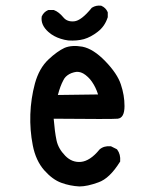

<svg xmlns="http://www.w3.org/2000/svg" viewBox="-20 -669 540 695"><path d="M267.1 5.9Q258.8 5.4 250.5 4.4Q242.2 3.4 233.9 1.7Q225.6 0 217.8 -2.2Q210 -4.4 202.1 -7.3Q170.4 -18.6 140.1 -52.7Q125 -69.8 114.5 -92.5Q104 -115.2 98.6 -143.1Q87.9 -197.8 89.8 -255.1Q91.8 -312.5 106.4 -366.7Q121.6 -421.9 155.3 -453.6Q171.4 -468.8 186 -479.2Q200.7 -489.7 213.4 -495.6Q239.7 -506.8 278.3 -500Q317.9 -492.2 361.3 -447.3Q404.8 -402.3 417.5 -363.3Q430.7 -324.2 430.7 -285.2Q430.7 -241.7 405.8 -239.3Q386.2 -237.3 174.3 -239.3Q178.2 -191.4 184.6 -161.1Q190.9 -130.9 216.3 -105Q240.7 -80.1 272.9 -83Q289.1 -84.5 305.9 -95.5Q322.8 -106.4 340.3 -127.9L340.8 -128.4Q356.4 -141.6 380.4 -139.6H381.3L382.3 -139.2L401.9 -129.4L403.3 -128.4L404.3 -127.4Q417 -110.4 415 -85.4V-84L414.1 -83Q395.5 -53.2 376.2 -34.7Q356.9 -16.1 335.9 -8.8Q315.9 -1.5 298.8 2.2Q281.7 5.9 267.6 5.9ZM335 -327.1Q330.6 -340.8 325 -352.3Q319.3 -363.8 312.7 -373.3Q306.2 -382.8 298.3 -390.1Q289.6 -398.4 281.2 -403.1Q272.9 -407.7 264.6 -408.7Q256.3 -409.7 247.6 -407.2Q238.3 -404.8 231.2 -400.9Q224.1 -397 218.5 -391.6Q212.9 -386.2 209.5 -378.9Q198.2 -358.4 189.5 -325.2ZM227.5 -522.5Q212.9 -524.4 200 -528.6Q187 -532.7 175.8 -538.8Q164.6 -544.9 155.3 -553.2Q141.1 -565.9 135 -579.6Q128.9 -593.3 130.9 -608.4V-608.9L131.3 -609.9Q138.2 -625.5 153.8 -632.3L155.3 -632.8H156.2H173.8H174.8L175.8 -632.3Q192.9 -626 209.5 -606Q223.1 -589.4 248.5 -591.8Q274.4 -594.2 312 -640.6L312.5 -641.1L313.5 -641.6Q327.6 -650.4 345.2 -648.4H346.2L347.2 -647.9Q355 -644.5 360.6 -638.9Q366.2 -633.3 369.6 -625.5L370.1 -624V-623V-607.4V-606.4L369.6 -605.5Q359.4 -573.7 334 -554.2Q309.1 -534.7 283.7 -527.3Q258.3 -520.5 228 -522.5Z"/></svg>

Font: NaikaiFont
Style: SemiBold
Weight: 600
Version: Version 1.89